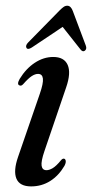

<svg xmlns="http://www.w3.org/2000/svg" viewBox="-20 -641 321 669"><path d="M142 -48Q151.5 -48 163.5 -55Q175.5 -62 192 -82Q198 -89.5 203.5 -88Q208 -87 209 -80.2Q210 -73.5 204.5 -63Q184.5 -29 154.8 -10.2Q125 8.5 88.5 8.5Q48.5 8.5 37.2 -18.5Q26 -45.5 43 -94.5L118.5 -313.5Q131.5 -351 129.5 -367.2Q127.5 -383.5 112.5 -383.5Q102.5 -383.5 90.8 -376Q79 -368.5 61 -348Q54.5 -341 49.5 -343Q37 -345.5 48.5 -366Q70.5 -402 101.2 -422.2Q132 -442.5 165.5 -442.5Q203.5 -442.5 215.8 -414.8Q228 -387 210.5 -336.5L135 -115Q122.5 -78.5 125 -63.2Q127.5 -48 142 -48ZM90.7 -475.4Q76.7 -466.5 72.1 -474.3Q67.9 -482.5 78.1 -493L187.8 -604.8Q195.9 -612.9 202 -617.1Q208.1 -621.3 215.3 -621Q227.1 -620.4 233.7 -602.6L278.9 -482.4Q283.4 -470.7 275.9 -464.5Q268.4 -458.9 260.9 -468.2L198.3 -547.3Z"/></svg>

Font: Fraunces 144pt Soft
Style: Italic
Weight: 400
Italic angle: -16°
Version: Version 1.000;[b76b70a41]